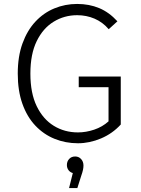

<svg xmlns="http://www.w3.org/2000/svg" viewBox="-20 -718 717 973"><path d="M70 -345Q70 -432 94 -498Q118 -564 159.5 -608.5Q201 -653 255.5 -675.5Q310 -698 371 -698Q432 -698 482.5 -677Q533 -656 575 -610L531 -570Q500 -606 459 -623.5Q418 -641 371 -641Q306 -641 252 -608Q198 -575 166 -509.5Q134 -444 134 -345Q134 -246 166 -180Q198 -114 252.5 -80.5Q307 -47 375 -47Q416 -47 457.5 -61Q499 -75 530 -103V-276H379V-330H592V-87Q550 -41 492 -16.5Q434 8 375 8Q312 8 256.5 -14.5Q201 -37 159 -81.5Q117 -126 93.5 -192Q70 -258 70 -345ZM403 121Q403 131 400.5 143Q398 155 391 175L372 235H330L349 159Q335 155 327 144Q319 133 319 118Q319 100 330.5 87.5Q342 75 361 75Q379 75 391 88Q403 101 403 121Z"/></svg>

Font: Radio Canada Light
Style: Regular
Weight: 300
Designer: Charles Daoud, Etienne Aubert Bonn, Alexandre Saumier Demers, Jacques Le Bailly
Foundry: Radio-Canada
Version: Version 2.104;gftools[0.9.28.dev5+ged2979d]